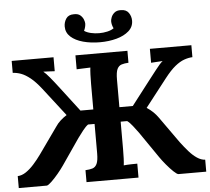

<svg xmlns="http://www.w3.org/2000/svg" viewBox="-60 -991 1157 1056"><g transform="rotate(-5 518.5 -463.0)"><path d="M1 0V-66Q24 -67 46.5 -82Q69 -97 91 -121.5Q113 -146 133 -174L236 -319Q247 -336 263 -350.5Q279 -365 298 -377L178 -532Q146 -573 119 -594.5Q92 -616 69 -624.5Q46 -633 23 -634V-700H254V-623Q244 -624 225.5 -624.5Q207 -625 191 -626Q204 -616 226 -589.5Q248 -563 276 -526L376 -395H447V-536Q447 -563 448 -588Q449 -613 451 -626Q435 -625 410.5 -624.5Q386 -624 375 -623V-700H662V-634Q640 -633 624 -628Q608 -623 599.5 -605.5Q591 -588 591 -547V-395H665L766 -526Q793 -561 808 -580Q823 -599 832 -609.5Q841 -620 850 -627Q834 -626 815.5 -625Q797 -624 786 -623V-700H1015V-634Q993 -633 969 -624.5Q945 -616 918.5 -594.5Q892 -573 860 -532L740 -378Q760 -365 775 -350.5Q790 -336 802 -319L905 -174Q926 -146 947.5 -121.5Q969 -97 991.5 -82Q1014 -67 1036 -66V0H882Q874 -1 856 -18Q838 -35 818 -59Q798 -83 785 -102L686 -246Q672 -265 656.5 -285Q641 -305 627 -315H591V-164Q591 -137 590 -112Q589 -87 587 -74Q604 -76 628 -76.5Q652 -77 662 -77V0H375V-66Q398 -67 414 -72Q430 -77 438.5 -95Q447 -113 447 -153V-315H411Q397 -305 381.5 -285Q366 -265 352 -246L253 -102Q240 -83 220 -59Q200 -35 182 -18Q164 -1 156 0ZM385 -926Q409 -927 421.5 -916Q434 -905 439 -891.5Q444 -878 444 -870Q444 -861 441.5 -851Q439 -841 434 -830Q449 -820 471 -815Q493 -810 516 -810Q539 -810 561 -815Q583 -820 597 -830Q587 -850 587 -870Q587 -878 592 -891.5Q597 -905 610 -916Q623 -927 646 -926Q675 -926 688.5 -906.5Q702 -887 702 -863Q702 -829 676 -806Q650 -783 608 -771.5Q566 -760 516 -760Q466 -760 423.5 -771.5Q381 -783 355.5 -806Q330 -829 330 -863Q330 -887 343 -906.5Q356 -926 385 -926Z"/></g></svg>

Font: Lora
Style: Weight 700
Weight: 700
Designer: Olga Karpushina, Alexei Vanyashin (Cyrillic)
Foundry: Cyreal
Version: Version 3.001